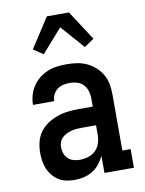

<svg xmlns="http://www.w3.org/2000/svg" viewBox="-86 -824 673 892"><g transform="rotate(-10 250.0 -377.5)"><path d="M193 8Q173 8 154 4Q135 0 119 -10Q103 -20 90.5 -35Q78 -50 70.5 -67.5Q63 -85 60 -104.5Q57 -124 57 -143Q57 -169 63 -194Q69 -219 84 -240Q99 -261 121 -275.5Q143 -290 167 -298.5Q191 -307 217 -310Q243 -313 268 -313H335V-354Q335 -371 329.5 -388Q324 -405 312 -417.5Q300 -430 283 -435Q266 -440 249 -440Q233 -440 217.5 -436.5Q202 -433 189.5 -423.5Q177 -414 170 -399Q163 -384 163 -369H63Q63 -392 69.5 -414.5Q76 -437 88.5 -456Q101 -475 119 -489.5Q137 -504 158.5 -513Q180 -522 203 -525Q226 -528 249 -528Q273 -528 297 -524.5Q321 -521 343 -511Q365 -501 383.5 -484.5Q402 -468 414 -447Q426 -426 430.5 -402Q435 -378 435 -354V-88H474V0H335V-80Q325 -60 311 -42.5Q297 -25 278 -13.5Q259 -2 237 3Q215 8 193 8ZM233 -80Q253 -80 273 -86Q293 -92 307.5 -106Q322 -120 328.5 -140Q335 -160 335 -180V-225H268Q256 -225 243.5 -224Q231 -223 219 -220Q207 -217 195.5 -211.5Q184 -206 175 -197.5Q166 -189 161.5 -177Q157 -165 157 -153Q157 -138 162 -123.5Q167 -109 178 -98.5Q189 -88 203.5 -84Q218 -80 233 -80ZM153 -592 107 -623 198 -763H302L393 -623L347 -592L250 -702Z"/></g></svg>

Font: Iosevka Curly Slab Semibold
Style: Regular
Weight: 600
Monospace: yes
Designer: Belleve Invis
Foundry: Belleve Invis
Version: Version 22.1.2; ttfautohint (v1.8.4)